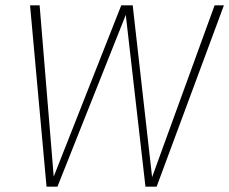

<svg xmlns="http://www.w3.org/2000/svg" viewBox="-20 -702 862 722"><path d="M822 -682 569 0H527L453 -646L196 0H155L93 -682H129L182 -38L436 -682H479L552 -36L787 -682Z"/></svg>

Font: Fira Sans UltraLight
Style: Italic
Weight: 200
Italic angle: -8°
Designer: Carrois Corporate & Edenspiekermann AG
Foundry: Carrois Corporate GbR & Edenspiekermann AG
Version: Version 4.203;PS 004.203;hotconv 1.0.88;makeotf.lib2.5.64775